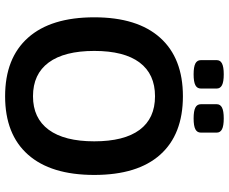

<svg xmlns="http://www.w3.org/2000/svg" viewBox="-94 -818 918 771"><g transform="rotate(90 365.5 -432.0)"><path d="M49 -351Q49 -524 131 -615.5Q213 -707 366 -707Q519 -707 600.5 -616Q682 -525 682 -351Q682 -177 600.5 -85Q519 7 366 7Q213 7 131 -85Q49 -177 49 -351ZM547 -351Q547 -471 501 -533Q455 -595 366 -595Q277 -595 230.5 -533Q184 -471 184 -351Q184 -231 230.5 -168Q277 -105 366 -105Q454 -105 500.5 -168Q547 -231 547 -351ZM221 -779V-843Q221 -857 234.5 -864Q248 -871 278 -871Q308 -871 321.5 -864Q335 -857 335 -843V-779Q335 -764 321.5 -757Q308 -750 278 -750Q248 -750 234.5 -757Q221 -764 221 -779ZM398 -779V-843Q398 -857 411.5 -864Q425 -871 455 -871Q485 -871 498.5 -864Q512 -857 512 -843V-779Q512 -764 498.5 -757Q485 -750 455 -750Q425 -750 411.5 -757Q398 -764 398 -779Z"/></g></svg>

Font: Asap-SemiBold
Style: Regular
Weight: 600
Designer: Pablo Cosgaya
Foundry: Omnibus-Type
Version: Version 2.000; ttfautohint (v1.8)